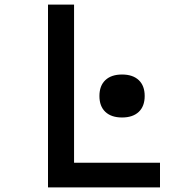

<svg xmlns="http://www.w3.org/2000/svg" viewBox="-20 -820 790 840"><path d="M190 -800H304V-108H680V0H190ZM415 -400Q415 -445 441 -469.5Q467 -494 514 -494Q561 -494 587 -469.5Q613 -445 613 -400Q613 -355 587 -330.5Q561 -306 514 -306Q467 -306 441 -330.5Q415 -355 415 -400Z"/></svg>

Font: Martian Mono Custom sWd Rg
Style: Regular
Weight: 400
Width: 6
Monospace: yes
Designer: Alex Havermale
Foundry: Evil Martians
Version: Version 1.000